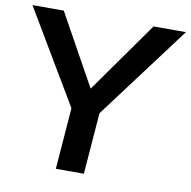

<svg xmlns="http://www.w3.org/2000/svg" viewBox="-82 -791 865 870"><g transform="rotate(10 351.0 -356.0)"><path d="M231 0 256 -320 277 -242 -2 -712H142L336 -362H307L555 -712H704L352 -242L385 -320L360 0Z"/></g></svg>

Font: Muli
Style: Bold Italic
Weight: 700
Italic angle: -4.541°
Designer: Vernon Adams
Foundry: Vernon Adams
Version: Version 2.100; ttfautohint (v1.8.1.43-b0c9)